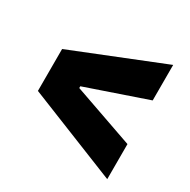

<svg xmlns="http://www.w3.org/2000/svg" viewBox="-123 -711 748 754"><g transform="rotate(30 250.5 -334.0)"><path d="M455 -75 46 -239V-429L455 -593V-432L181 -338V-330L455 -234Z"/></g></svg>

Font: Bricolage Grotesque 36pt ExtraBold
Style: Regular
Weight: 800
Designer: Mathieu Triay
Foundry: Atelier Triay
Version: Version 1.000;gftools[0.9.30]